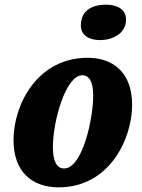

<svg xmlns="http://www.w3.org/2000/svg" viewBox="-20 -794 611 824"><path d="M409 -622C466 -622 521 -652 521 -710C521 -757 479 -774 434 -774C380 -774 327 -752 327 -685C327 -641 364 -622 409 -622ZM232 10C449 10 547 -197 547 -344C547 -487 461 -546 356 -546C141 -546 38 -346 38 -193C38 -57 117 10 232 10ZM255 -71C225 -71 207 -99 207 -163C207 -274 262 -471 333 -471C362 -471 380 -445 380 -383C380 -285 334 -71 255 -71Z"/></svg>

Font: Noto Serif Condensed Black
Style: Italic
Weight: 900
Width: 3
Italic angle: -12°
Designer: Monotype Design Team
Foundry: Monotype Imaging Inc.
Version: Version 2.013